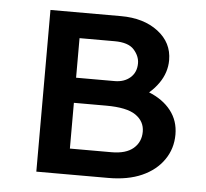

<svg xmlns="http://www.w3.org/2000/svg" viewBox="-41 -513 596 556"><g transform="rotate(5 257.0 -235.0)"><path d="M84 0V-470H289Q355 -470 397 -438Q439 -406 439 -355Q439 -319 417 -287.5Q395 -256 358 -235.5Q321 -215 275 -215L293 -274Q347 -274 388.5 -257.5Q430 -241 453 -211.5Q476 -182 476 -142Q476 -101 453.5 -68.5Q431 -36 390.5 -18Q350 0 293 0ZM175 -75H296Q338 -75 359.5 -93.5Q381 -112 381 -142Q381 -172 355 -190Q329 -208 269 -208H152V-281H287Q315 -281 332.5 -296.5Q350 -312 350 -338Q350 -359 333.5 -377.5Q317 -396 277 -396H175Z"/></g></svg>

Font: Ysabeau SC SemiBold
Style: Regular
Weight: 600
Designer: Christian Thalmann (Catharsis Fonts)
Version: Version 2.001;gftools[0.9.30]; featfreeze: smcp